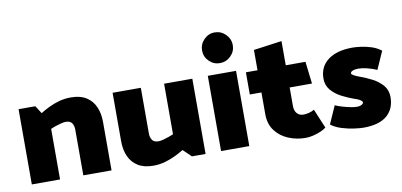

<svg xmlns="http://www.w3.org/2000/svg" viewBox="-71 -976 2552 1219"><g transform="rotate(-10 1204.5 -366.0)"><path d="M232 0V-326Q247 -333 265.5 -339Q284 -345 301.5 -349.5Q319 -354 330 -354Q360 -354 371 -336.5Q382 -319 382 -296V0H564V-313Q564 -367 545.5 -409.5Q527 -452 488.5 -476.5Q450 -501 388 -501Q349 -501 313 -491Q277 -481 245.5 -465.5Q214 -450 190 -435L158 -485H50V0Z M988 -484V-158Q974 -152 955.5 -145.5Q937 -139 919.5 -134.5Q902 -130 890 -130Q860 -130 849 -148Q838 -166 838 -188V-484H656V-171Q656 -117 674.5 -74.5Q693 -32 732 -7.5Q771 17 832 17Q871 17 907.5 6.5Q944 -4 975 -19Q1006 -34 1030 -49L1082 1H1170V-484Z M1452 0V-485H1270V0ZM1360 -551Q1401 -551 1430.5 -580Q1460 -609 1460 -649Q1460 -690 1430.5 -719.5Q1401 -749 1360 -749Q1320 -749 1291 -719.5Q1262 -690 1262 -649Q1262 -609 1291 -580Q1320 -551 1360 -551Z M1896 -465H1769V-621L1587 -596V-465H1512V-322H1587V-182Q1587 -118 1619.5 -75Q1652 -32 1704 -10.5Q1756 11 1814 11Q1838 11 1864.5 4.5Q1891 -2 1913.5 -12Q1936 -22 1948 -32L1896 -156Q1879 -146 1860 -141.5Q1841 -137 1826 -137Q1800 -137 1784.5 -154.5Q1769 -172 1769 -202V-322H1913Z M1980 -46Q2008 -24 2049 -11.5Q2090 1 2128.5 6Q2167 11 2187 11Q2288 11 2338.5 -32Q2389 -75 2389 -151Q2389 -196 2363 -226.5Q2337 -257 2298 -277.5Q2259 -298 2219 -312Q2197 -320 2182.5 -328Q2168 -336 2168 -342Q2168 -352 2182 -358Q2196 -364 2218 -364Q2244 -364 2276 -356Q2308 -348 2337 -335L2388 -450Q2360 -472 2325 -483Q2290 -494 2257.5 -498Q2225 -502 2205 -502Q2104 -502 2047 -459Q1990 -416 1990 -340Q1990 -296 2016.5 -265Q2043 -234 2083 -213.5Q2123 -193 2163 -179Q2177 -175 2188 -169.5Q2199 -164 2205 -158.5Q2211 -153 2211 -149Q2211 -143 2205.5 -138Q2200 -133 2190.5 -130Q2181 -127 2169 -127Q2152 -127 2127 -132Q2102 -137 2076.5 -144.5Q2051 -152 2031 -161Z"/></g></svg>

Font: Catamaran Black
Style: Regular
Weight: 900
Designer: Pria Ravichandran
Version: Version 2.000